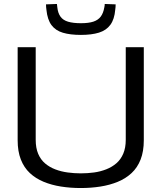

<svg xmlns="http://www.w3.org/2000/svg" viewBox="-20 -938 814 968"><path d="M69 -231V-700H160V-233Q160 -192 172.5 -162.5Q185 -133 207.5 -114Q230 -95 259 -84Q288 -73 321 -68.5Q354 -64 387 -64Q422 -64 454.5 -68.5Q487 -73 516 -84.5Q545 -96 567 -115Q589 -134 601.5 -163.5Q614 -193 614 -233V-700H705V-231Q705 -175 689 -134Q673 -93 643.5 -65.5Q614 -38 574 -21.5Q534 -5 486.5 2.5Q439 10 387 10Q335 10 287.5 2.5Q240 -5 200 -21.5Q160 -38 130.5 -65.5Q101 -93 85 -134Q69 -175 69 -231ZM388 -762Q334 -762 297 -773Q260 -784 239.5 -811.5Q219 -839 214 -889Q213 -895 212.5 -902Q212 -909 212 -916L267 -918Q268 -914 268 -909.5Q268 -905 269 -901Q272 -872 285 -854Q298 -836 323.5 -828.5Q349 -821 388 -821Q427 -821 451 -829Q475 -837 488 -854.5Q501 -872 506 -901Q507 -905 507.5 -909.5Q508 -914 508 -918L563 -916Q563 -909 562.5 -902Q562 -895 561 -889Q557 -841 536.5 -813Q516 -785 479 -773.5Q442 -762 388 -762Z"/></svg>

Font: Georama SemiExpanded
Style: Regular
Weight: 400
Width: 6
Designer: Jean-Baptiste Levee
Foundry: Production Type
Version: Version 1.001